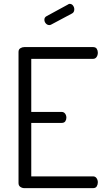

<svg xmlns="http://www.w3.org/2000/svg" viewBox="-20 -975 548 995"><path d="M246 -848Q241 -845 236 -845Q225 -845 217.5 -853.5Q210 -862 210 -873Q210 -885 221 -891L333 -952Q336 -955 341 -955Q352 -955 358.5 -946Q365 -937 365 -927Q365 -911 353 -905ZM142 -395H299Q311 -395 317.5 -386Q324 -377 324 -365Q324 -355 318.5 -346.5Q313 -338 299 -338H142V-61H462Q474 -61 480.5 -51.5Q487 -42 487 -30Q487 -19 481.5 -9.5Q476 0 462 0H106Q95 0 85.5 -6.5Q76 -13 76 -26V-706Q76 -719 85.5 -725Q95 -731 106 -731H462Q476 -731 481.5 -722Q487 -713 487 -702Q487 -689 480.5 -679.5Q474 -670 462 -670H142Z"/></svg>

Font: AkaAcidDosis
Style: Regular
Weight: 400
Designer: Edgar Tolentino, Pablo Impallari, Igino Marini, Aka-Acid
Foundry: Edgar Tolentino, Pablo Impallari, Igino Marini, Cyberella
Version: Version 1.007